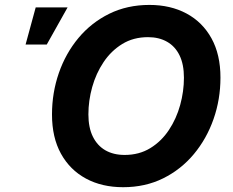

<svg xmlns="http://www.w3.org/2000/svg" viewBox="-20 -758 957 788"><path d="M485.4 10.3Q398.4 10.3 332.8 -25.1Q267.1 -60.5 230.2 -127.2Q193.4 -193.8 193.4 -288.1Q193.4 -377 221.4 -458Q249.5 -539.1 302 -602.1Q354.5 -665 428.2 -701.4Q502 -737.8 593.3 -737.8Q679.7 -737.8 745.4 -702.6Q811 -667.5 847.9 -600.8Q884.8 -534.2 884.8 -439.5Q884.8 -350.1 856.4 -269.3Q828.1 -188.5 775.6 -125.5Q723.1 -62.5 649.7 -26.1Q576.2 10.3 485.4 10.3ZM491.7 -122.1Q551.3 -122.1 596.9 -150.1Q642.6 -178.2 673.3 -224.6Q704.1 -271 719.5 -327.1Q734.9 -383.3 734.9 -439Q734.9 -493.7 717 -530.5Q699.2 -567.4 666 -586.4Q632.8 -605.5 587.4 -605.5Q527.3 -605.5 481.7 -577.4Q436 -549.3 405 -502.9Q374 -456.5 358.4 -400.6Q342.8 -344.7 342.8 -288.6Q342.8 -234.4 361.1 -197.3Q379.4 -160.2 412.6 -141.1Q445.8 -122.1 491.7 -122.1ZM85 -575.2 126.5 -727.5H257.3L171.9 -575.2Z"/></svg>

Font: Inter 17pt
Style: Bold Italic
Weight: 700
Italic angle: -9.3988°
Version: Version 4.001;git-66647c0bb